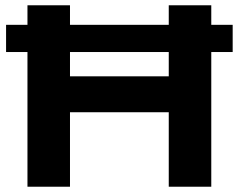

<svg xmlns="http://www.w3.org/2000/svg" viewBox="-20 -707 904 727"><path d="M84 0V-687H245V-418H619V-687H780V0H619V-282H245V0ZM3 -510V-613H861V-510Z"/></svg>

Font: Archivo SemiExpanded
Style: Bold
Weight: 700
Width: 6
Designer: Hector Gatti
Foundry: Omnibus-Type
Version: Version 2.001